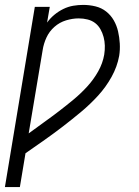

<svg xmlns="http://www.w3.org/2000/svg" viewBox="-46 -548 566 783"><path d="M-26 215 96 -520H157L146 -456Q159 -474 176 -488Q193 -502 212.5 -511.5Q232 -521 252.5 -524.5Q273 -528 293 -528Q319 -528 343.5 -522Q368 -516 387 -501Q406 -486 418 -465Q430 -444 435.5 -420Q441 -396 442.5 -370.5Q444 -345 440 -320Q432 -276 409 -234.5Q386 -193 354 -158Q322 -123 285.5 -92.5Q249 -62 212 -33.5Q175 -5 136 22.5Q97 50 58 77L35 215ZM71 -4Q102 -27 133.5 -49.5Q165 -72 195 -95Q225 -118 254.5 -142.5Q284 -167 310 -195.5Q336 -224 354.5 -257Q373 -290 379 -325Q382 -344 381.5 -362Q381 -380 376.5 -397Q372 -414 363.5 -429Q355 -444 342 -454Q329 -464 311.5 -468.5Q294 -473 275 -473Q250 -473 223.5 -465Q197 -457 176 -438.5Q155 -420 143.5 -395Q132 -370 128 -344Z"/></svg>

Font: Iosevka Term Curly Light
Style: Italic
Weight: 300
Italic angle: -9°
Designer: Belleve Invis
Foundry: Belleve Invis
Version: Version 32.3.0